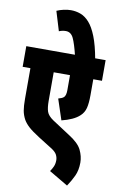

<svg xmlns="http://www.w3.org/2000/svg" viewBox="-115 -955 741 1218"><g transform="rotate(10 255.5 -346.0)"><path d="M511 -489H455V-386Q455 -334 447 -303Q439 -272 416 -251Q397 -233 367.5 -219.5Q338 -206 301 -197L257 -330Q268 -333 277.5 -337Q287 -341 292 -346Q305 -358 305 -392V-489H200V-305Q200 -261 208.5 -236Q217 -211 251 -188L363 -115Q427 -75 446.5 -34.5Q466 6 466 46Q466 96 448.5 133Q431 170 408 204L286 132Q297 117 305 99Q313 81 313 58Q313 40 304 22.5Q295 5 266 -13L180 -67Q133 -97 110.5 -117.5Q88 -138 75 -160Q60 -188 55 -216.5Q50 -245 50 -292V-489H0V-622H511ZM315 -615Q297 -690 280.5 -725Q264 -760 231 -760Q208 -760 187 -751L149 -876Q169 -885 193.5 -890.5Q218 -896 240 -896Q272 -896 302 -885Q332 -874 358.5 -844.5Q385 -815 407 -759.5Q429 -704 445 -615Z"/></g></svg>

Font: Noto Sans Devanagari UI ExtraCondensed Black
Style: Regular
Weight: 900
Width: 2
Designer: Jelle Bosma - Monotype Design Team
Foundry: Monotype Imaging Inc.
Version: Version 2.003